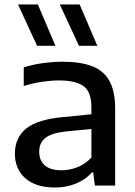

<svg xmlns="http://www.w3.org/2000/svg" viewBox="-20 -828 604 857"><path d="M225.5 9Q140 9 93.2 -32.2Q46.5 -73.5 46.5 -142Q46.5 -214.5 97.8 -255Q149 -295.5 263.5 -305.5L388 -318V-348Q388 -418.5 352.5 -443.8Q317 -469 243 -469Q209.5 -469 168 -463Q126.5 -457 86 -444V-527Q125 -540 171.5 -546.2Q218 -552.5 259 -552.5Q338 -552.5 390 -533Q442 -513.5 468 -467.5Q494 -421.5 494 -341.5V0H403.5L396 -58.5H390Q362 -26 318.5 -8.5Q275 9 225.5 9ZM155 -151.5Q155 -112 179.8 -90Q204.5 -68 255.5 -68Q290.5 -68 325.2 -81.5Q360 -95 388 -124.5V-252.5L272 -241Q209 -234 182 -212Q155 -190 155 -151.5ZM332.5 -623.5 247 -808H335.5L414.5 -623.5ZM145.5 -623.5 60.5 -808H149L227.5 -623.5Z"/></svg>

Font: Encode Sans SemiExpanded SemiExpanded Medium
Style: Regular
Weight: 500
Width: 6
Designer: Multiple Designers
Foundry: Impallari Type
Version: Version 3.000; ttfautohint (v1.8.3) -l 8 -r 50 -G 200 -x 14 